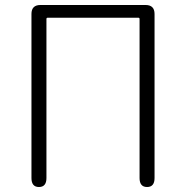

<svg xmlns="http://www.w3.org/2000/svg" viewBox="-20 -749 745 769"><path d="M136 0Q106 0 106 -36V-693Q106 -729 142 -729H563Q599 -729 599 -693V-36Q599 0 569 0Q539 0 539 -36V-673Q539 -678 534 -678H171Q166 -678 166 -673V-36Q166 0 136 0Z"/></svg>

Font: Resource Han Rounded CN Light
Style: Regular
Weight: 300
Designer: Cyano Hao (round all glyphs); Ryoko NISHIZUKA 西塚涼子 (kana, bopomofo & ideographs); Paul D. Hunt (Latin, Greek & Cyrillic)
Foundry: Cyano Hao
Version: 0.990